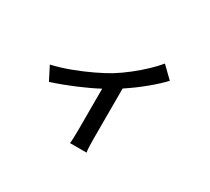

<svg xmlns="http://www.w3.org/2000/svg" viewBox="-137 -855 1274 1167"><g transform="rotate(30 500.0 -271.5)"><path d="M115 -270Q181 -285 248.5 -310.5Q316 -336 375.5 -364.5Q435 -393 475 -417Q523 -447 568.5 -483Q614 -519 653 -556Q692 -593 718 -625L796 -549Q759 -509 698.5 -459Q638 -409 571 -365V-14Q571 10 572 39.5Q573 69 576 82H460Q462 69 463 39.5Q464 10 464 -14V-302Q400 -268 319 -234Q238 -200 163 -176Z"/></g></svg>

Font: Source Han Sans Medium
Style: Regular
Weight: 500
Designer: Ryoko NISHIZUKA Ë•øÂ°öÊ∂ºÂ≠ê (kana, bopomofo & ideographs); Paul D. Hunt (Latin, Greek & Cyrillic); Sandoll Communicatio
Foundry: Adobe
Version: Version 2.004;hotconv 1.0.118;makeotfexe 2.5.65603